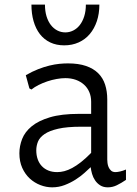

<svg xmlns="http://www.w3.org/2000/svg" viewBox="-20 -802 594 832"><path d="M373 -77.6Q362.3 -67.4 345.7 -52.5Q329.1 -37.6 307.4 -23.7Q285.6 -9.8 260 0Q234.4 9.8 206.1 9.8Q180.2 9.8 154.8 0Q129.4 -9.8 109.1 -28.3Q88.9 -46.9 76.4 -74.5Q64 -102.1 64 -137.7Q64 -168.9 75.9 -199.7Q87.9 -230.5 117.2 -254.6Q146.5 -278.8 196.3 -293.7Q246.1 -308.6 322.3 -308.6H375V-360.8Q375 -384.3 366.9 -403.1Q358.9 -421.9 344 -435.3Q329.1 -448.7 308.6 -456.1Q288.1 -463.4 263.2 -463.4Q245.6 -463.4 225.3 -459.7Q205.1 -456.1 185.3 -449.5Q165.5 -442.9 147.5 -433.8Q129.4 -424.8 116.2 -414.1L107.4 -418.9L91.8 -476.1Q119.6 -492.2 145.3 -502.2Q170.9 -512.2 194.1 -517.8Q217.3 -523.4 237.3 -525.4Q257.3 -527.3 274.4 -527.3Q320.3 -527.3 352.8 -516.1Q385.3 -504.9 405.8 -484.4Q426.3 -463.9 435.5 -435.1Q444.8 -406.2 444.8 -371.1V-110.4Q444.8 -105 445.8 -95.9Q446.8 -86.9 450.4 -78.1Q454.1 -69.3 461.2 -62.7Q468.3 -56.2 480.5 -56.2Q488.3 -56.2 501 -59.1Q513.7 -62 525.9 -67.4V-22.5Q504.9 -8.3 486.3 0.7Q467.8 9.8 447.3 9.8Q427.7 9.8 414.3 1.2Q400.9 -7.3 392.1 -20.3Q383.3 -33.2 378.9 -48.6Q374.5 -64 373 -77.6ZM375 -252.9H331.5Q270 -252.9 231.9 -244.1Q193.8 -235.4 172.9 -220.9Q151.9 -206.5 144.5 -188.2Q137.2 -169.9 137.2 -150.4Q137.2 -129.4 143.3 -112.1Q149.4 -94.7 161.1 -82.3Q172.9 -69.8 189.7 -63Q206.5 -56.2 228 -56.2Q242.7 -56.2 258.8 -60.3Q274.9 -64.5 292.7 -74Q310.5 -83.5 331.1 -99.6Q351.6 -115.7 375 -139.6ZM263.2 -661.6Q281.2 -661.6 297.6 -669.9Q314 -678.2 325.9 -693.6Q337.9 -709 345 -731.4Q352.1 -753.9 352.1 -782.2H410.6Q410.6 -742.7 399.7 -710.2Q388.7 -677.7 368.9 -654.3Q349.1 -630.9 320.8 -618.2Q292.5 -605.5 258.3 -605.5Q224.1 -605.5 197.5 -618.2Q170.9 -630.9 152.8 -654.3Q134.8 -677.7 125.5 -710.2Q116.2 -742.7 116.2 -782.2H174.8Q174.8 -753.9 181.6 -731.4Q188.5 -709 200.4 -693.6Q212.4 -678.2 228.5 -669.9Q244.6 -661.6 263.2 -661.6Z"/></svg>

Font: Proza Libre
Style: Light
Weight: 300
Designer: Jasper de Waard
Foundry: Jasper de Waard
Version: Version 1.000; ttfautohint (v1.4.1.8-43bc)